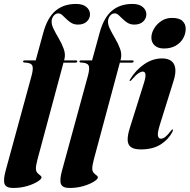

<svg xmlns="http://www.w3.org/2000/svg" viewBox="-53 -750 964 976"><path d="M208.5 -431.5 213.5 -443H332.5Q336.5 -443 338.2 -441.8Q340 -440.5 340 -438Q340 -436 338.8 -434.5Q337.5 -433 335.2 -432.2Q333 -431.5 329.5 -431.5ZM64.5 -437.5Q64.5 -440 66.2 -441.5Q68 -443 72 -443H128.5L167 -583.5Q188 -660.5 229.2 -695.2Q270.5 -730 333.5 -730Q368.5 -730 386.5 -714.2Q404.5 -698.5 404.5 -677.5Q404.5 -655.5 388 -640.2Q371.5 -625 343.5 -625Q324 -625 309.8 -633.5Q295.5 -642 284.2 -653.5Q273 -665 263.2 -673.5Q253.5 -682 243.5 -682Q231.5 -682 222.2 -672.5Q213 -663 210 -648Q207 -628.5 218.5 -604.8Q230 -581 245.8 -554.5Q261.5 -528 271.2 -500.8Q281 -473.5 274 -447.5L137.5 60.5Q133.5 76.5 131.5 87.5Q129.5 98.5 129.5 106.5Q129.5 120.5 136.8 128.5Q144 136.5 151 141.2Q158 146 158 152Q158 160.5 137.8 173.2Q117.5 186 84.8 195.8Q52 205.5 14 205.5Q-21 205.5 -29.2 186.2Q-37.5 167 -25 120L108 -367Q118 -405 110.2 -418.2Q102.5 -431.5 72 -432Q68 -432 66.2 -433.8Q64.5 -435.5 64.5 -437.5ZM495 -431.5 500 -443H619Q623 -443 624.8 -441.8Q626.5 -440.5 626.5 -438Q626.5 -436 625.2 -434.5Q624 -433 621.8 -432.2Q619.5 -431.5 616 -431.5ZM351 -437.5Q351 -440 352.8 -441.5Q354.5 -443 358.5 -443H415L453.5 -583.5Q474.5 -660.5 515.8 -695.2Q557 -730 620 -730Q655 -730 673 -714.2Q691 -698.5 691 -677.5Q691 -655.5 674.5 -640.2Q658 -625 630 -625Q610.5 -625 596.2 -633.5Q582 -642 570.8 -653.5Q559.5 -665 549.8 -673.5Q540 -682 530 -682Q518 -682 508.8 -672.5Q499.5 -663 496.5 -648Q493.5 -628.5 505 -604.8Q516.5 -581 532.2 -554.5Q548 -528 557.8 -500.8Q567.5 -473.5 560.5 -447.5L424 60.5Q420 76.5 418 87.5Q416 98.5 416 106.5Q416 120.5 423.2 128.5Q430.5 136.5 437.5 141.2Q444.5 146 444.5 152Q444.5 160.5 424.2 173.2Q404 186 371.2 195.8Q338.5 205.5 300.5 205.5Q265.5 205.5 257.2 186.2Q249 167 261.5 120L394.5 -367Q404.5 -405 396.8 -418.2Q389 -431.5 358.5 -432Q354.5 -432 352.8 -433.8Q351 -435.5 351 -437.5ZM759.5 -115.5Q746.5 -73.5 750 -59.2Q753.5 -45 765 -45Q775.5 -45 787 -53.8Q798.5 -62.5 815.5 -84.5Q819.5 -89.5 820.8 -91Q822 -92.5 824 -92Q826 -92 826 -88.8Q826 -85.5 823 -79Q803.5 -41 763.8 -15.8Q724 9.5 663 9.5Q629 9.5 613 -2Q597 -13.5 596 -37Q595 -60.5 606 -96.5L677 -322.5Q688.5 -358 686.5 -372Q684.5 -386 673 -386Q663.5 -386 650.5 -377.5Q637.5 -369 615.5 -343.5Q613 -340.5 611.2 -339.2Q609.5 -338 607 -338Q605.5 -338.5 605.8 -340.5Q606 -342.5 608 -346Q637 -394 680 -423.5Q723 -453 771 -453Q799.5 -453 816.8 -440.8Q834 -428.5 837.8 -403.5Q841.5 -378.5 830 -341ZM780.5 -503.5Q750 -503.5 733.2 -519Q716.5 -534.5 716.5 -558.5Q716.5 -581.5 730 -604.5Q743.5 -627.5 767 -643.2Q790.5 -659 821.5 -659Q858.5 -659 874.8 -643.2Q891 -627.5 891 -604Q891 -578 878 -555Q865 -532 840.2 -517.8Q815.5 -503.5 780.5 -503.5Z"/></svg>

Font: Fraunces 120pt
Style: Bold Italic
Weight: 700
Italic angle: -16°
Version: Version 1.000;[b76b70a41]